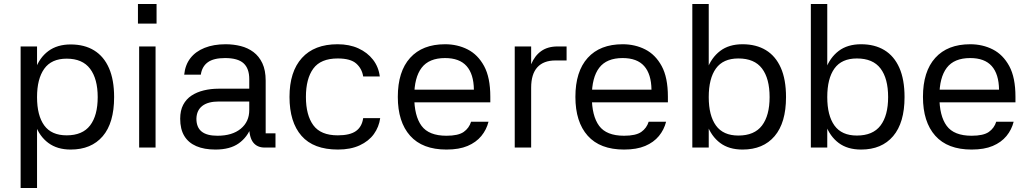

<svg xmlns="http://www.w3.org/2000/svg" viewBox="-20 -737 5136 959"><path d="M165 -505V202H83V-505ZM333 10Q266 10 221.5 -23Q177 -56 156 -115Q135 -174 135 -252Q135 -330 156 -389.5Q177 -449 221.5 -482Q266 -515 333 -515Q402 -515 450.5 -485Q499 -455 524.5 -396.5Q550 -338 550 -252Q550 -123 493 -56.5Q436 10 333 10ZM313 -61Q392 -61 430 -110.5Q468 -160 468 -252Q468 -343 430 -393.5Q392 -444 313 -444Q237 -444 201 -393.5Q165 -343 165 -252Q165 -160 201 -110.5Q237 -61 313 -61Z M757 -505V0H675V-505ZM669 -717H762V-619H669Z M1356 0H1302Q1265 0 1245 -25Q1225 -50 1224 -107L1235 -104Q1216 -52 1172.5 -21Q1129 10 1056 10Q1000 10 960.5 -7Q921 -24 900.5 -58Q880 -92 880 -144Q880 -185 895 -213.5Q910 -242 936.5 -259.5Q963 -277 998 -285.5Q1033 -294 1072 -294H1225V-342Q1225 -395 1196.5 -421Q1168 -447 1104 -447Q1047 -447 1018 -426Q989 -405 983 -364H900Q905 -413 931 -446.5Q957 -480 1002 -498Q1047 -516 1107 -516Q1146 -516 1182 -507Q1218 -498 1246 -477Q1274 -456 1290.5 -421Q1307 -386 1307 -334V-71H1356ZM961 -144Q961 -101 987 -80Q1013 -59 1066 -59Q1140 -59 1182.5 -94Q1225 -129 1225 -187V-230H1073Q1019 -230 990.5 -208Q962 -186 961 -144Z M1668 10Q1546 10 1486 -58.5Q1426 -127 1426 -253Q1426 -379 1488 -447.5Q1550 -516 1666 -516Q1725 -516 1770 -495.5Q1815 -475 1843 -439Q1871 -403 1877 -355H1794Q1788 -394 1759.5 -419.5Q1731 -445 1667 -445Q1582 -445 1545 -394.5Q1508 -344 1508 -253Q1508 -162 1545 -111.5Q1582 -61 1667 -61Q1728 -61 1758 -82.5Q1788 -104 1794 -147H1879Q1873 -103 1847.5 -67.5Q1822 -32 1776.5 -11Q1731 10 1668 10Z M2007 -289H2347Q2346 -367 2310.5 -407Q2275 -447 2203 -447Q2123 -447 2086 -398.5Q2049 -350 2049 -255Q2049 -158 2085.5 -108.5Q2122 -59 2210 -59Q2269 -59 2296 -78Q2323 -97 2333 -129H2420Q2410 -89 2384 -57.5Q2358 -26 2315.5 -8Q2273 10 2210 10Q2090 10 2028.5 -59Q1967 -128 1967 -253Q1967 -380 2028.5 -448Q2090 -516 2203 -516Q2265 -516 2316 -490Q2367 -464 2398 -407Q2429 -350 2429 -254V-226H2006Z M2633 0H2551V-505H2633V-416Q2651 -459 2683.5 -482Q2716 -505 2765 -505H2810V-435H2754Q2695 -435 2664 -401Q2633 -367 2633 -299Z M2894 -289H3234Q3233 -367 3197.5 -407Q3162 -447 3090 -447Q3010 -447 2973 -398.5Q2936 -350 2936 -255Q2936 -158 2972.5 -108.5Q3009 -59 3097 -59Q3156 -59 3183 -78Q3210 -97 3220 -129H3307Q3297 -89 3271 -57.5Q3245 -26 3202.5 -8Q3160 10 3097 10Q2977 10 2915.5 -59Q2854 -128 2854 -253Q2854 -380 2915.5 -448Q2977 -516 3090 -516Q3152 -516 3203 -490Q3254 -464 3285 -407Q3316 -350 3316 -254V-226H2893Z M3520 -717V0H3438V-717ZM3689 10Q3621 10 3577 -23Q3533 -56 3511.5 -115Q3490 -174 3490 -252Q3490 -331 3511.5 -390Q3533 -449 3577 -482.5Q3621 -516 3689 -516Q3757 -516 3805.5 -486.5Q3854 -457 3880 -398.5Q3906 -340 3906 -252Q3906 -124 3849 -57Q3792 10 3689 10ZM3668 -60Q3748 -60 3786 -110Q3824 -160 3824 -252Q3824 -345 3786 -395Q3748 -445 3668 -445Q3592 -445 3556 -395Q3520 -345 3520 -252Q3520 -160 3556 -110Q3592 -60 3668 -60Z M4112 -717V0H4030V-717ZM4281 10Q4213 10 4169 -23Q4125 -56 4103.5 -115Q4082 -174 4082 -252Q4082 -331 4103.5 -390Q4125 -449 4169 -482.5Q4213 -516 4281 -516Q4349 -516 4397.5 -486.5Q4446 -457 4472 -398.5Q4498 -340 4498 -252Q4498 -124 4441 -57Q4384 10 4281 10ZM4260 -60Q4340 -60 4378 -110Q4416 -160 4416 -252Q4416 -345 4378 -395Q4340 -445 4260 -445Q4184 -445 4148 -395Q4112 -345 4112 -252Q4112 -160 4148 -110Q4184 -60 4260 -60Z M4630 -289H4970Q4969 -367 4933.5 -407Q4898 -447 4826 -447Q4746 -447 4709 -398.5Q4672 -350 4672 -255Q4672 -158 4708.5 -108.5Q4745 -59 4833 -59Q4892 -59 4919 -78Q4946 -97 4956 -129H5043Q5033 -89 5007 -57.5Q4981 -26 4938.5 -8Q4896 10 4833 10Q4713 10 4651.5 -59Q4590 -128 4590 -253Q4590 -380 4651.5 -448Q4713 -516 4826 -516Q4888 -516 4939 -490Q4990 -464 5021 -407Q5052 -350 5052 -254V-226H4629Z"/></svg>

Font: Asta Sans
Style: Regular
Weight: 400
Designer: 42dot
Version: Version 1.000